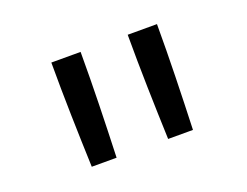

<svg xmlns="http://www.w3.org/2000/svg" viewBox="-64 -890 728 567"><g transform="rotate(-20 300.0 -607.0)"><path d="M141 -442Q138 -524 136 -606.5Q134 -689 134 -772H226Q226 -689 224 -606.5Q222 -524 219 -442ZM381 -442Q378 -524 376 -606.5Q374 -689 374 -772H466Q466 -689 464 -606.5Q462 -524 459 -442Z"/></g></svg>

Font: Iosevka HT Extended
Style: Regular
Weight: 400
Width: 7
Monospace: yes
Designer: Belleve Invis
Foundry: Belleve Invis
Version: Version 32.3.0; ttfautohint (v1.8.4)